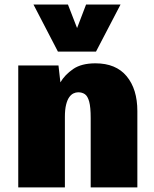

<svg xmlns="http://www.w3.org/2000/svg" viewBox="-20 -812 668 832"><path d="M59.1 0V-528.3H233.4L241.7 -455.1Q261.2 -488.3 297.1 -512.9Q333 -537.6 393.6 -537.6Q482.4 -537.6 528.8 -481.7Q575.2 -425.8 575.2 -330.6V0H373V-300.3Q373 -347.7 366.5 -371.6Q359.9 -395.5 347.9 -403.8Q335.9 -412.1 318.8 -412.1Q308.6 -412.1 298.3 -407.2Q288.1 -402.3 279.8 -390.6Q271.5 -378.9 266.4 -358.2Q261.2 -337.4 261.2 -305.2V0ZM231 -588.4 125 -792.5H274.4L314 -690.4L353 -792.5H502.4L396 -588.4Z"/></svg>

Font: Comme Black
Style: Regular
Weight: 900
Version: Version 1.000;gftools[0.9.27]